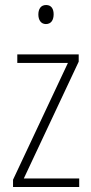

<svg xmlns="http://www.w3.org/2000/svg" viewBox="-20 -746 365 766"><path d="M164 -726C142 -726 133 -709 133 -688C133 -667 143 -650 163 -650C184 -650 194 -666 194 -689C194 -709 186 -726 164 -726ZM296 0V-34H75L294 -500V-529H49V-495H251L32 -29V0Z"/></svg>

Font: Noto Sans Myanmar UI Condensed ExtraLight
Style: Regular
Weight: 200
Width: 3
Designer: Monotype Design Team
Foundry: Monotype Imaging Inc.
Version: Version 2.103